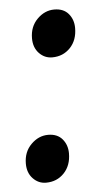

<svg xmlns="http://www.w3.org/2000/svg" viewBox="-44 -540 310 580"><g transform="rotate(-5 111.0 -250.5)"><path d="M68 -428.5Q68 -464 90.8 -486.8Q113.5 -509.5 142.5 -509.5Q170.5 -509.5 185.5 -491.8Q200.5 -474 200.5 -448.5Q200.5 -411.5 178.8 -388.8Q157 -366 124 -366Q101 -366 84.5 -383.2Q68 -400.5 68 -428.5ZM16.5 -53Q16.5 -88.5 39.2 -111.2Q62 -134 91 -134Q119 -134 134 -116.2Q149 -98.5 149 -73Q149 -36 127.2 -13.2Q105.5 9.5 72.5 9.5Q49.5 9.5 33 -7.8Q16.5 -25 16.5 -53Z"/></g></svg>

Font: Merriweather 60pt SemiBold
Style: Italic
Weight: 600
Italic angle: -7.8°
Version: Version 2.101